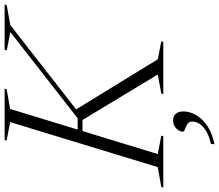

<svg xmlns="http://www.w3.org/2000/svg" viewBox="-118 -666 972 853"><g transform="rotate(-90 368.5 -239.0)"><path d="M532.5 -24 612 -9 609.5 0H377L380 -9L464.5 -24.5L262.5 -359H195.5L202.5 -380.5H270L653 -679.5L571.5 -695.5L574.5 -705H775.5L772.5 -695.5L684.5 -680L281 -365L304.5 -395.5ZM253 -680.5 171 -696 173.5 -705H402L399 -696L311.5 -680.5L111 -24.5L193 -9L190.5 0H-37.5L-35 -9L53 -24.5ZM210.5 87Q210.5 72.5 224.5 58Q238.5 43.5 261 43.5Q279.5 43.5 290 55.5Q300.5 67.5 300.5 89Q300.5 117 284.8 145Q269 173 236.8 195Q204.5 217 154.5 227.5L156.5 211.5Q192 203.5 213.8 190Q235.5 176.5 245.5 160.5Q255.5 144.5 255.5 130Q255.5 114 244.2 107Q233 100 221.8 96.2Q210.5 92.5 210.5 87Z"/></g></svg>

Font: Newsreader 60pt Light
Style: Italic
Weight: 300
Italic angle: -17°
Designer: Hugues Gentile
Foundry: Production Type
Version: Version 1.003